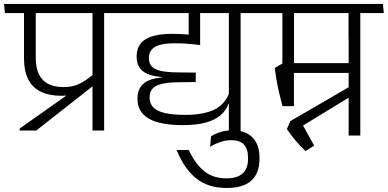

<svg xmlns="http://www.w3.org/2000/svg" viewBox="-39 -650 1931 956"><path d="M479.5 -600.5H421.5V0H479.5ZM364 -585H596.5L592 -630.5H359ZM-14.5 -585H544L539 -630.5H-19ZM59 -10V0H141.5L424.5 -222.5V-278L393.5 -255Q366.5 -235.5 340 -226Q313.5 -216.5 276 -216.5Q234 -216.5 203.2 -231.2Q172.5 -246 155.8 -278.2Q139 -310.5 139 -362.5V-599.5H80.5V-360.5Q80.5 -294 103 -252.5Q125.5 -211 167 -192Q208.5 -173 266.5 -173Q292.5 -173 310.2 -177.8Q328 -182.5 343 -192L326 -198.5Z M564 -585H1276L1271 -630.5H559.5ZM1159 -600.5H1100.5V6.5H1159ZM900.5 -443.5 957.5 -427V-601.5H900.5ZM885 -78Q821.5 -78 782 -87.2Q742.5 -96.5 724.2 -115.5Q706 -134.5 706 -162.5V-165.5Q706 -190 718.8 -206.5Q731.5 -223 762.2 -231.2Q793 -239.5 848 -240.5L935.5 -241.5L936 -288.5L845.5 -289.5Q789.5 -290 758.5 -297.8Q727.5 -305.5 715 -320.8Q702.5 -336 702.5 -359.5V-362.5Q702.5 -386.5 715.8 -402.5Q729 -418.5 757.5 -426.5Q786 -434.5 832.5 -434.5Q865 -434.5 893.8 -432.2Q922.5 -430 957.5 -425.5V-470.5Q920.5 -476 888 -478.8Q855.5 -481.5 818.5 -481.5Q728 -481.5 684.8 -454Q641.5 -426.5 641.5 -370.5V-366.5Q641.5 -321 671.2 -296.5Q701 -272 765.5 -266.5V-264Q701.5 -258 673.5 -231.8Q645.5 -205.5 645.5 -161V-157.5Q645.5 -93 700.8 -60Q756 -27 872.5 -27Q937.5 -27 983.5 -39.2Q1029.5 -51.5 1058 -75.2Q1086.5 -99 1098.5 -133H1104.5L1102.5 -188.5Q1082 -130.5 1027.8 -104.2Q973.5 -78 885 -78Z M901 97H840.5Q877.5 189 937 237.5Q996.5 286 1090 286Q1172.5 286 1212.8 249Q1253 212 1253 141.5V134.5Q1253 71 1219 35Q1185 -1 1118 -1Q1085.5 -1 1059.8 7Q1034 15 1012 28.5L1007 81Q1032 66 1058.5 57Q1085 48 1113 48Q1155.5 48 1175.8 70Q1196 92 1196 135.5V141.5Q1196 188.5 1169.5 213.2Q1143 238 1088.5 238Q1021.5 238 977.2 201.8Q933 165.5 901 97Z M1872 -585 1867.5 -630.5H1238.5L1243 -585ZM1720.5 -335.5H1387.5V-287H1720.5ZM1425 -601.5H1367V-290H1425ZM1696.5 -457H1755V-601.5H1696.5ZM1367.5 -121.5H1424.5V-333.5H1367L1329.5 -312Q1333.5 -275 1339 -244.8Q1344.5 -214.5 1351.5 -185Q1358.5 -155.5 1367.5 -121.5ZM1448 -11.5 1711.5 -172.5V-224L1406 -46.5L1389.5 -7Q1412.5 26.5 1432.8 50.2Q1453 74 1482 102L1525.5 75.5L1462 -39.5ZM1755 -474H1697V25H1755Z"/></svg>

Font: Anek Devanagari Medium Light
Style: Regular
Weight: 300
Version: Version 1.003